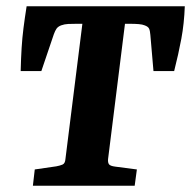

<svg xmlns="http://www.w3.org/2000/svg" viewBox="-20 -593 610 613"><path d="M85 0 91 -52 160 -62Q171 -64 179.5 -67.5Q188 -71 189 -86L243 -517H223Q210 -517 198 -516.5Q186 -516 175 -512Q165 -508 160.5 -501.5Q156 -495 152 -484L112 -366H46Q47 -407 49 -439.5Q51 -472 55 -503.5Q59 -535 65 -573H570Q568 -518 559 -469.5Q550 -421 536 -366H470L460 -482Q459 -495 456 -501.5Q453 -508 442 -512Q435 -515 423 -516Q411 -517 397 -517H379L325 -85Q324 -74 328 -68.5Q332 -63 348 -61L417 -52L410 0Z"/></svg>

Font: Rasa
Style: Bold Italic
Weight: 700
Italic angle: -7.10001°
Designer: Anna Giedrys (Yrsa+Rasa design), David Brezina (Yrsa art-direction, Rasa art-direction, design)
Foundry: Rosetta Type Foundry
Version: Version 2.004